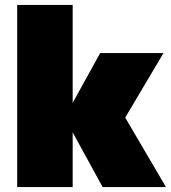

<svg xmlns="http://www.w3.org/2000/svg" viewBox="-20 -762 696 782"><path d="M50 0H276V-223L398 0H656L490 -283L646 -546H388L276 -343V-742H50Z"/></svg>

Font: Chess Sans Black
Style: Regular
Weight: 900
Designer: Wolf Bōese
Foundry: Wolf Bōese
Version: Version 7.223;Glyphs 3.3 (3306)